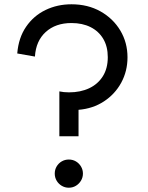

<svg xmlns="http://www.w3.org/2000/svg" viewBox="-20 -860 690 896"><path d="M301 16Q283 16 268 7Q253 -2 244.2 -17Q235.5 -32 235.5 -50Q235.5 -68 244.2 -83Q253 -98 268 -106.8Q283 -115.5 301 -115.5Q319.5 -115.5 334.2 -106.8Q349 -98 358 -83Q367 -68 367 -50Q367 -32 358 -17Q349 -2 334.2 7Q319.5 16 301 16ZM257 -224V-433.5Q267 -431.5 278 -430.2Q289 -429 302 -429Q355.5 -429 396.2 -448.2Q437 -467.5 460 -504.2Q483 -541 483 -593Q483 -643 461.8 -678.8Q440.5 -714.5 402.5 -733.5Q364.5 -752.5 313.5 -752.5Q239.5 -752.5 193.5 -710.8Q147.5 -669 143 -596L60.5 -610.5Q66.5 -684 101.8 -735.2Q137 -786.5 192.2 -813.2Q247.5 -840 313.5 -840Q390 -840 449 -806.8Q508 -773.5 541.5 -717.5Q575 -661.5 575 -592.5Q575 -528 545.8 -474.2Q516.5 -420.5 465 -386.8Q413.5 -353 346.5 -347.5V-224Z"/></svg>

Font: Spartan Thin Medium
Style: Regular
Weight: 500
Version: Version 1.004